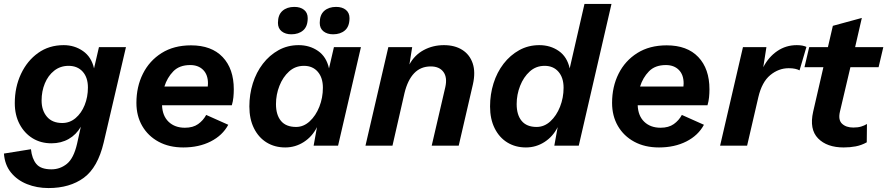

<svg xmlns="http://www.w3.org/2000/svg" viewBox="-35 -739 4501 974"><path d="M211 215Q152 215 102 195Q52 175 20.5 136Q-11 97 -15 40L122 18Q127 66 149.5 93Q172 120 226 120Q270 120 304.5 92Q339 64 356 -10L375 -96Q352 -56 313.5 -34Q275 -12 226 -12Q172 -12 130.5 -37.5Q89 -63 64.5 -109Q40 -155 40 -216Q40 -297 71.5 -364Q103 -431 158.5 -470.5Q214 -510 288 -510Q343 -510 386 -480Q429 -450 442 -392L467 -500H604L491 -16Q461 111 390 163Q319 215 211 215ZM281 -115Q319 -115 348.5 -140Q378 -165 394.5 -206Q411 -247 411 -295Q411 -346 384.5 -375.5Q358 -405 313 -405Q271 -405 240 -380.5Q209 -356 192.5 -316Q176 -276 176 -229Q176 -179 203 -147Q230 -115 281 -115Z M895 9Q823 9 769.5 -20Q716 -49 686.5 -100Q657 -151 657 -217Q657 -299 690 -365Q723 -431 785 -470Q847 -509 934 -509Q1038 -509 1094.5 -449.5Q1151 -390 1151 -286Q1151 -266 1149 -245.5Q1147 -225 1141 -205H787Q789 -151 820.5 -121Q852 -91 903 -91Q944 -91 970 -109.5Q996 -128 1011 -156L1123 -106Q1094 -52 1034 -21.5Q974 9 895 9ZM930 -409Q875 -409 844 -377Q813 -345 799 -300H1019Q1020 -307 1020 -316Q1020 -360 995.5 -384.5Q971 -409 930 -409Z M1412 9Q1359 9 1318 -16Q1277 -41 1253.5 -88Q1230 -135 1230 -199Q1230 -260 1247.5 -316Q1265 -372 1298.5 -415.5Q1332 -459 1378 -484.5Q1424 -510 1480 -510Q1536 -510 1578.5 -480.5Q1621 -451 1634 -392L1659 -500H1796L1680 0H1556L1573 -94Q1549 -46 1506 -18.5Q1463 9 1412 9ZM1467 -95Q1505 -95 1536 -123.5Q1567 -152 1585 -197.5Q1603 -243 1603 -294Q1603 -345 1577 -375Q1551 -405 1507 -405Q1463 -405 1431.5 -376.5Q1400 -348 1382.5 -303.5Q1365 -259 1365 -211Q1365 -156 1390.5 -125.5Q1416 -95 1467 -95ZM1655 -565Q1625 -565 1606 -580Q1587 -595 1587 -623Q1587 -664 1610 -684Q1633 -704 1670 -704Q1701 -704 1719.5 -689Q1738 -674 1738 -647Q1738 -605 1715 -585Q1692 -565 1655 -565ZM1443 -565Q1413 -565 1394 -580Q1375 -595 1375 -623Q1375 -664 1398 -684Q1421 -704 1458 -704Q1489 -704 1507.5 -689Q1526 -674 1526 -647Q1526 -605 1503 -585Q1480 -565 1443 -565Z M1819 0 1935 -500H2056L2042 -412Q2068 -460 2114.5 -485Q2161 -510 2217 -510Q2272 -510 2310 -486Q2348 -462 2363 -417.5Q2378 -373 2364 -311L2292 0H2155L2224 -297Q2235 -346 2214.5 -374Q2194 -402 2150 -402Q2099 -402 2066 -367.5Q2033 -333 2017 -267L1956 0Z M2633 9Q2580 9 2539 -16Q2498 -41 2474.5 -88Q2451 -135 2451 -199Q2451 -260 2468.5 -316Q2486 -372 2519.5 -415.5Q2553 -459 2599 -484.5Q2645 -510 2701 -510Q2757 -510 2799.5 -480.5Q2842 -451 2855 -392L2930 -719H3067L2901 0H2777L2794 -94Q2770 -46 2727 -18.5Q2684 9 2633 9ZM2687 -95Q2726 -95 2757 -123.5Q2788 -152 2806 -197.5Q2824 -243 2824 -294Q2824 -345 2798 -375Q2772 -405 2728 -405Q2684 -405 2652.5 -376.5Q2621 -348 2603.5 -303.5Q2586 -259 2586 -211Q2586 -156 2611.5 -125.5Q2637 -95 2687 -95Z M3308 9Q3236 9 3182.5 -20Q3129 -49 3099.5 -100Q3070 -151 3070 -217Q3070 -299 3103 -365Q3136 -431 3198 -470Q3260 -509 3347 -509Q3451 -509 3507.5 -449.5Q3564 -390 3564 -286Q3564 -266 3562 -245.5Q3560 -225 3554 -205H3200Q3202 -151 3233.5 -121Q3265 -91 3316 -91Q3357 -91 3383 -109.5Q3409 -128 3424 -156L3536 -106Q3507 -52 3447 -21.5Q3387 9 3308 9ZM3343 -409Q3288 -409 3257 -377Q3226 -345 3212 -300H3432Q3433 -307 3433 -316Q3433 -360 3408.5 -384.5Q3384 -409 3343 -409Z M3618 0 3734 -500H3853L3837 -398Q3864 -450 3908 -480Q3952 -510 4007 -510Q4038 -510 4056 -501L4021 -382Q4012 -387 3998.5 -390Q3985 -393 3966 -393Q3915 -393 3872.5 -358Q3830 -323 3812 -246L3755 0Z M4245 9Q4160 9 4115 -37Q4070 -83 4090 -172L4142 -398H4046L4070 -500H4165L4190 -608L4337 -648L4303 -500H4446L4422 -398H4279L4226 -173Q4216 -131 4236.5 -111.5Q4257 -92 4294 -92Q4317 -92 4333.5 -97Q4350 -102 4363 -110L4362 -17Q4335 -2 4306 3.5Q4277 9 4245 9Z"/></svg>

Font: Work Sans SemiBold
Style: Italic
Weight: 600
Italic angle: -13°
Designer: Wei Huang
Foundry: Wei Huang
Version: Version 2.012; ttfautohint (v1.8.3)